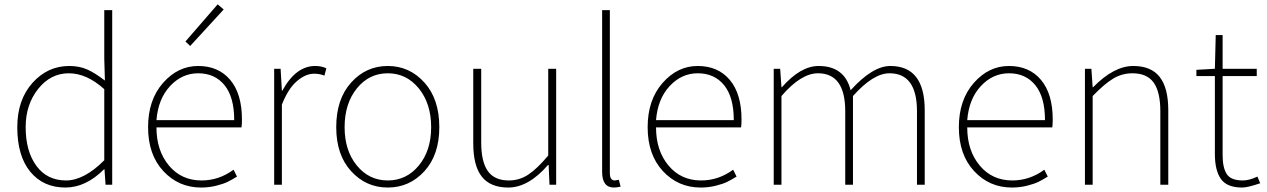

<svg xmlns="http://www.w3.org/2000/svg" viewBox="-20 -840 5761 873"><path d="M277.3 12.7Q176.8 12.7 117.7 -59.1Q58.6 -130.9 58.6 -261.7Q58.6 -385.7 127.4 -462.9Q196.3 -540 294.9 -540Q340.8 -540 377 -523.9Q413.1 -507.8 457 -473.6L454.1 -573.2V-793.9H490.2V0H460L455.1 -70.3H453.1Q370.1 12.7 277.3 12.7ZM280.3 -19.5Q362.3 -19.5 454.1 -111.3V-434.6Q374 -506.8 293 -506.8Q210 -506.8 153.3 -435.5Q96.7 -364.3 96.7 -261.7Q96.7 -152.3 145.5 -85.9Q194.3 -19.5 280.3 -19.5Z M894.5 12.7Q792 12.7 722.7 -62Q653.3 -136.7 653.3 -261.7Q653.3 -385.7 721.2 -462.9Q789.1 -540 880.9 -540Q973.6 -540 1026.9 -476.6Q1080.1 -413.1 1080.1 -296.9Q1080.1 -273.4 1078.1 -260.7H691.4Q691.4 -155.3 748 -87.4Q804.7 -19.5 896.5 -19.5Q975.6 -19.5 1042 -68.4L1057.6 -37.1Q1032.2 -21.5 1014.2 -12.7Q996.1 -3.9 963.4 4.4Q930.7 12.7 894.5 12.7ZM691.4 -293.9H1044.9Q1044.9 -398.4 1001 -452.6Q957 -506.8 880.9 -506.8Q807.6 -506.8 753.4 -448.7Q699.2 -390.6 691.4 -293.9ZM844.7 -630.9 823.2 -651.4 969.7 -820.3 997.1 -796.9Z M1226.6 0V-527.3H1255.9L1261.7 -427.7H1263.7Q1325.2 -540 1413.1 -540Q1442.4 -540 1463.9 -529.3L1455.1 -496.1Q1433.6 -504.9 1408.2 -504.9Q1369.1 -504.9 1329.6 -470.7Q1290 -436.5 1261.7 -364.3V0Z M1508.8 -261.7Q1508.8 -389.6 1576.7 -464.8Q1644.5 -540 1743.2 -540Q1841.8 -540 1909.7 -464.8Q1977.5 -389.6 1977.5 -261.7Q1977.5 -135.7 1909.7 -61.5Q1841.8 12.7 1743.2 12.7Q1644.5 12.7 1576.7 -61.5Q1508.8 -135.7 1508.8 -261.7ZM1940.4 -261.7Q1940.4 -369.1 1884.3 -438Q1828.1 -506.8 1743.2 -506.8Q1658.2 -506.8 1602.5 -438Q1546.9 -369.1 1546.9 -261.7Q1546.9 -155.3 1602.5 -87.4Q1658.2 -19.5 1743.2 -19.5Q1828.1 -19.5 1884.3 -87.4Q1940.4 -155.3 1940.4 -261.7Z M2291 12.7Q2210 12.7 2170.9 -36.6Q2131.8 -85.9 2131.8 -188.5V-527.3H2168V-192.4Q2168 -104.5 2198.2 -62Q2228.5 -19.5 2293.9 -19.5Q2341.8 -19.5 2381.8 -45.9Q2421.9 -72.3 2472.7 -132.8V-527.3H2508.8V0H2478.5L2474.6 -89.8H2471.7Q2382.8 12.7 2291 12.7Z M2771.5 12.7Q2717.8 12.7 2717.8 -58.6V-793.9H2752.9V-52.7Q2752.9 -19.5 2775.4 -19.5Q2778.3 -19.5 2793.9 -22.5L2801.8 8.8Q2784.2 12.7 2771.5 12.7Z M3166 12.7Q3063.5 12.7 2994.1 -62Q2924.8 -136.7 2924.8 -261.7Q2924.8 -385.7 2992.7 -462.9Q3060.5 -540 3152.3 -540Q3245.1 -540 3298.3 -476.6Q3351.6 -413.1 3351.6 -296.9Q3351.6 -273.4 3349.6 -260.7H2962.9Q2962.9 -155.3 3019.5 -87.4Q3076.2 -19.5 3168 -19.5Q3247.1 -19.5 3313.5 -68.4L3329.1 -37.1Q3303.7 -21.5 3285.6 -12.7Q3267.6 -3.9 3234.9 4.4Q3202.1 12.7 3166 12.7ZM2962.9 -293.9H3316.4Q3316.4 -398.4 3272.5 -452.6Q3228.5 -506.8 3152.3 -506.8Q3079.1 -506.8 3024.9 -448.7Q2970.7 -390.6 2962.9 -293.9Z M3498 0V-527.3H3527.3L3533.2 -443.4H3535.2Q3620.1 -540 3702.1 -540Q3820.3 -540 3847.7 -429.7Q3947.3 -540 4028.3 -540Q4184.6 -540 4184.6 -338.9V0H4149.4V-334Q4149.4 -506.8 4024.4 -506.8Q3950.2 -506.8 3858.4 -403.3V0H3823.2V-334Q3823.2 -506.8 3699.2 -506.8Q3622.1 -506.8 3533.2 -403.3V0Z M4581.1 12.7Q4478.5 12.7 4409.2 -62Q4339.8 -136.7 4339.8 -261.7Q4339.8 -385.7 4407.7 -462.9Q4475.6 -540 4567.4 -540Q4660.2 -540 4713.4 -476.6Q4766.6 -413.1 4766.6 -296.9Q4766.6 -273.4 4764.6 -260.7H4377.9Q4377.9 -155.3 4434.6 -87.4Q4491.2 -19.5 4583 -19.5Q4662.1 -19.5 4728.5 -68.4L4744.1 -37.1Q4718.8 -21.5 4700.7 -12.7Q4682.6 -3.9 4649.9 4.4Q4617.2 12.7 4581.1 12.7ZM4377.9 -293.9H4731.4Q4731.4 -398.4 4687.5 -452.6Q4643.6 -506.8 4567.4 -506.8Q4494.1 -506.8 4439.9 -448.7Q4385.7 -390.6 4377.9 -293.9Z M4913.1 0V-527.3H4942.4L4948.2 -443.4H4950.2Q5044.9 -540 5132.8 -540Q5213.9 -540 5252.9 -490.2Q5292 -440.4 5292 -338.9V0H5255.9V-334Q5255.9 -421.9 5225.6 -464.4Q5195.3 -506.8 5128.9 -506.8Q5082 -506.8 5042 -482.9Q5002 -459 4948.2 -403.3V0Z M5627.9 12.7Q5558.6 12.7 5531.2 -26.4Q5503.9 -65.4 5503.9 -139.6V-494.1H5419.9V-522.5L5503.9 -527.3L5507.8 -680.7H5539.1V-527.3H5694.3V-494.1H5539.1V-134.8Q5539.1 -77.1 5558.1 -48.3Q5577.1 -19.5 5630.9 -19.5Q5660.2 -19.5 5697.3 -37.1L5710 -6.8Q5653.3 12.7 5627.9 12.7Z"/></svg>

Font: Gen Shin Gothic ExtraLight
Style: Regular
Weight: 100
Designer: [Source Han Sans]
Ryoko NISHIZUKA  (kana & ideographs); Paul D. Hunt (Latin, Greek & Cyrillic); Wenlong ZHANG  (bopomofo
Version: Version 1.002.20150607